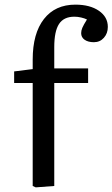

<svg xmlns="http://www.w3.org/2000/svg" viewBox="-20 -802 485 828"><path d="M134 6 121 0V-444H41V-494L121 -504V-545Q121 -658 169.5 -720Q218 -782 305 -782Q368 -782 406.5 -755.5Q445 -729 445 -686Q445 -658 428 -639Q411 -620 385 -620Q360 -620 345 -630.5Q330 -641 330 -659Q330 -670 335 -682Q340 -694 355 -718Q345 -723 330 -726.5Q315 -730 301 -730Q255 -730 234.5 -698.5Q214 -667 214 -599V-507H360V-444H214V0Z"/></svg>

Font: Text Regular
Style: Regular
Weight: 400
Designer: Latin by Veronika Burian and Jose Scaglione. Greek by Irene Vlachou. Cyrillic by Vera Evstafieva.
Foundry: TypeTogether
Version: Version 3.002